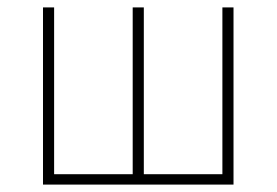

<svg xmlns="http://www.w3.org/2000/svg" viewBox="-20 -498 746 518"><path d="M96 0V-478H126V-28H338V-478H368V-28H580V-478H610V0Z"/></svg>

Font: Source Sans 3 Variable
Style: Regular
Weight: 200
Designer: Paul D. Hunt
Foundry: Adobe Systems Incorporated
Version: Version 3.026